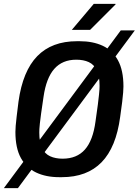

<svg xmlns="http://www.w3.org/2000/svg" viewBox="-48 -910 720 997"><path d="M259 10Q191 10 140 -14Q89 -38 60.5 -89.5Q32 -141 32 -225Q32 -239 33.5 -257Q35 -275 38.5 -305Q42 -335 48 -382Q70 -541 145.5 -618.5Q221 -696 352 -696H366Q434 -696 485 -672.5Q536 -649 564.5 -597Q593 -545 593 -461Q593 -448 591.5 -429.5Q590 -411 586.5 -381Q583 -351 576 -303Q555 -145 479.5 -67.5Q404 10 273 10ZM277 -86Q351 -86 393 -133.5Q435 -181 448 -280Q456 -333 460 -366Q464 -399 466 -417.5Q468 -436 468.5 -446.5Q469 -457 469 -464Q469 -516 454.5 -545.5Q440 -575 413 -587.5Q386 -600 348 -600Q276 -600 234 -552.5Q192 -505 178 -407Q170 -354 165.5 -321Q161 -288 159 -269Q157 -250 156.5 -240Q156 -230 156 -222Q156 -171 170.5 -141Q185 -111 212.5 -98.5Q240 -86 277 -86ZM-28 67 579 -752H652L45 67ZM325 -755 439 -890H552V-887L420 -755Z"/></svg>

Font: Chivo Mono Medium
Style: Italic
Weight: 500
Italic angle: -8.05°
Monospace: yes
Designer: Hector Gatti
Foundry: Omnibus-Type
Version: Version 1.008